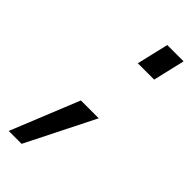

<svg xmlns="http://www.w3.org/2000/svg" viewBox="-195 -473 632 632"><g transform="rotate(45 121.5 -156.5)"><path d="M218 -330 244 -441H168L142 -330ZM96 -111H179L59 128H-1Z"/></g></svg>

Font: RazerF5
Style: Italic
Weight: 400
Foundry: Razer Inc.
Version: Version 2